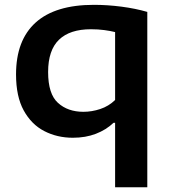

<svg xmlns="http://www.w3.org/2000/svg" viewBox="-20 -574 722 814"><path d="M468 220V-53.5H461.5Q430 -23.5 386.5 -6.8Q343 10 289 10Q222.5 10 167.8 -18.2Q113 -46.5 80.5 -105.8Q48 -165 48 -258.5Q48 -403.5 131.2 -478.5Q214.5 -553.5 378 -553.5Q435 -553.5 494.8 -545.8Q554.5 -538 604.5 -523.5V220ZM333.5 -100Q369.5 -100 405 -111.8Q440.5 -123.5 468 -150V-438Q448 -443 422 -446.5Q396 -450 365.5 -450Q276 -450 230 -405.5Q184 -361 184 -268.5Q184 -175.5 225.8 -137.8Q267.5 -100 333.5 -100Z"/></svg>

Font: Encode Sans Expanded SemiBold
Style: Regular
Weight: 600
Width: 7
Designer: Multiple Designers
Foundry: Impallari Type
Version: Version 3.000; ttfautohint (v1.8.3) -l 8 -r 50 -G 200 -x 14 